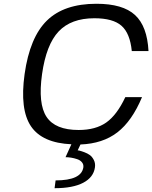

<svg xmlns="http://www.w3.org/2000/svg" viewBox="-20 -740 801 1010"><path d="M355.5 19H356.4Q202.1 12.2 142.8 -75.9Q83.5 -164.1 109.4 -350.1Q136.7 -543.9 227.1 -632.1Q317.4 -720.2 487.3 -720.2Q626 -720.2 690.2 -661.1Q754.4 -602.1 761.2 -471.2H673.3Q664.1 -564.9 619.1 -604.5Q574.2 -644 476.6 -644Q354 -644 288.6 -574.7Q223.1 -505.4 201.2 -350.1Q179.2 -194.3 224.9 -125.2Q270.5 -56.2 394 -56.2Q482.9 -56.2 539.1 -95.7Q595.2 -135.3 639.2 -229H727.1Q674.3 -103 597.4 -43.7Q520.5 15.6 403.3 20L388.7 50.8Q392.6 51.3 399.4 52.7Q406.2 54.2 423.3 60.5Q440.4 66.9 452.6 75.7Q464.8 84.5 473.6 101.6Q482.4 118.7 479.5 140.1Q472.2 192.9 417.7 221.4Q363.3 250 267.1 250L272.5 209Q408.2 209 418.5 140.1Q420.4 125 411.1 113.8Q401.9 102.5 385.7 97.2Q369.6 91.8 354.5 89.4Q339.4 86.9 324.7 86.9Z"/></svg>

Font: Fivo Sans
Style: Italic
Weight: 400
Designer: Alexander Slobzheninov
Foundry: Alexander Slobzheninov
Version: 1.0